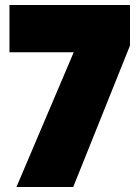

<svg xmlns="http://www.w3.org/2000/svg" viewBox="-20 -751 552 771"><path d="M18 -731H502V-568L274 0H46L276 -541H18Z"/></svg>

Font: Poppins Black
Style: Regular
Weight: 900
Designer: Ninad Kale (Devanagari), Jonny Pinhorn (Latin)
Foundry: Indian Type Foundry
Version: Version 3.200;PS 1.000;hotconv 16.6.54;makeotf.lib2.5.65590